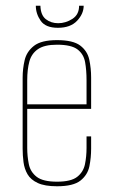

<svg xmlns="http://www.w3.org/2000/svg" viewBox="-20 -643 395 670"><path d="M179 7Q136 7 111.5 -4.5Q87 -16 76 -35Q65 -54 62 -77.5Q59 -101 59 -124V-372Q59 -403 66 -433Q73 -463 98.5 -483Q124 -503 179 -503Q235 -503 260 -484Q285 -465 291.5 -435Q298 -405 298 -372V-263H75V-127Q75 -98 80.5 -70.5Q86 -43 108 -26Q130 -9 179 -9Q228 -9 249.5 -26Q271 -43 276.5 -70Q282 -97 282 -127V-167H298V-124Q298 -93 292 -63Q286 -33 261 -13Q236 7 179 7ZM75 -279H282V-363Q282 -398 277 -426Q272 -454 250.5 -470.5Q229 -487 179 -487Q135 -487 112.5 -471.5Q90 -456 82.5 -428.5Q75 -401 75 -363ZM182 -546Q139 -546 122 -570.5Q105 -595 105 -623H121Q122 -590 140 -576Q158 -562 183 -562Q209 -562 232.5 -577Q256 -592 256 -623H272Q272 -595 249 -570.5Q226 -546 182 -546Z"/></svg>

Font: Alumni Sans Pinstripe
Style: Regular
Weight: 400
Designer: Robert E. Leuschke
Foundry: Robert E. Leuschke
Version: Version 1.010; ttfautohint (v1.8.4.7-5d5b)